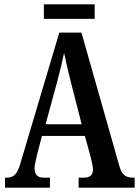

<svg xmlns="http://www.w3.org/2000/svg" viewBox="-20 -864 640 884"><path d="M3 0V-46H14Q35 -46 49.5 -60.5Q64 -75 77 -122L253 -714H355L530 -98Q538 -69 552.5 -57.5Q567 -46 592 -46H600V0H342V-46H366Q408 -46 408 -83Q408 -94 404.5 -110Q401 -126 398 -139L371 -238H173L150 -149Q148 -137 143.5 -119.5Q139 -102 139 -88Q139 -69 149 -57.5Q159 -46 182 -46H210V0ZM190 -292H356L307 -483Q297 -523 289 -557Q281 -591 275 -620Q269 -591 261 -558Q253 -525 244 -491ZM182 -777V-844H416V-777Z"/></svg>

Font: Noto Serif ExtraCondensed SemiBold
Style: Regular
Weight: 600
Width: 2
Designer: Monotype Design Team
Foundry: Monotype Imaging Inc.
Version: Version 2.015; ttfautohint (v1.8.4.7-5d5b)